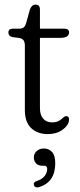

<svg xmlns="http://www.w3.org/2000/svg" viewBox="-20 -574 346 834"><path d="M63.5 -409 33.5 -413Q16.5 -417 16.5 -432.5Q16.5 -449.5 36 -449.5H64Q75.5 -449.5 82.2 -454.5Q89 -459.5 93.5 -473.5L110 -533Q118 -554 134.5 -554Q153.5 -554 153.5 -532.5V-449.5H258Q280 -449.5 280 -433.5Q280 -409.5 241.5 -409.5H153.5V-104Q153.5 -75 167.5 -58.8Q181.5 -42.5 206 -42.5Q225 -42.5 236.2 -49.2Q247.5 -56 254.2 -62.8Q261 -69.5 267.5 -69.5Q282 -69 279.5 -51Q278 -29.5 251.8 -10.5Q225.5 8.5 188 8.5Q143 8.5 115.5 -17.5Q88 -43.5 88 -95.5V-375Q88 -390 82.8 -398.2Q77.5 -406.5 63.5 -409ZM164 146Q146.5 146 136.8 135.8Q127 125.5 127 110Q127 93 139.5 82Q152 71 170.5 71Q191.5 71 205.8 85.8Q220 100.5 220 135.5Q220 217.5 149 239Q132 243.5 127.5 230.5Q123.5 217 139.5 212.5Q162.5 205 173.8 190.5Q185 176 185 159.5Q185 146 172 146Z"/></svg>

Font: Fraunces 72pt S100 Light
Style: Regular
Weight: 300
Version: Version 1.000; ttfautohint (v1.8.3)